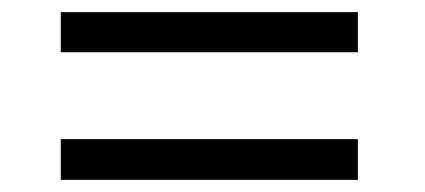

<svg xmlns="http://www.w3.org/2000/svg" viewBox="-20 -499 699 316"><path d="M80 -413V-479H569V-413ZM80 -203V-270H569V-203Z"/></svg>

Font: Narnoor Medium
Style: Regular
Weight: 500
Designer: S. Sridhar Murthy
Foundry: SIL International
Version: Version 3.000